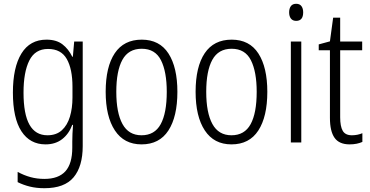

<svg xmlns="http://www.w3.org/2000/svg" viewBox="-20 -751 1949 1012"><path d="M225 -542Q277 -542 309 -517.5Q341 -493 361 -452H364L371 -532H416V19Q416 126 368 183.5Q320 241 214 241Q172 241 137.5 232.5Q103 224 73 209V155Q106 173 140.5 182.5Q175 192 214 192Q288 192 324.5 152Q361 112 361 27V-4Q361 -24 362 -46Q363 -68 365 -93H361Q343 -45 307.5 -17.5Q272 10 220 10Q138 10 93 -59Q48 -128 48 -263Q48 -396 93 -469Q138 -542 225 -542ZM233 -493Q165 -493 134.5 -432Q104 -371 104 -263Q104 -149 135.5 -93.5Q167 -38 230 -38Q277 -38 306 -64.5Q335 -91 348.5 -136Q362 -181 362 -237V-294Q362 -387 332 -440Q302 -493 233 -493Z M915 -267Q915 -136 867.5 -63Q820 10 726 10Q634 10 585.5 -63.5Q537 -137 537 -267Q537 -399 585 -470.5Q633 -542 727 -542Q821 -542 868 -469Q915 -396 915 -267ZM593 -267Q593 -157 625.5 -97.5Q658 -38 726 -38Q795 -38 827 -96.5Q859 -155 859 -267Q859 -373 828.5 -433.5Q798 -494 727 -494Q657 -494 625 -435.5Q593 -377 593 -267Z M1389 -267Q1389 -136 1341.5 -63Q1294 10 1200 10Q1108 10 1059.5 -63.5Q1011 -137 1011 -267Q1011 -399 1059 -470.5Q1107 -542 1201 -542Q1295 -542 1342 -469Q1389 -396 1389 -267ZM1067 -267Q1067 -157 1099.5 -97.5Q1132 -38 1200 -38Q1269 -38 1301 -96.5Q1333 -155 1333 -267Q1333 -373 1302.5 -433.5Q1272 -494 1201 -494Q1131 -494 1099 -435.5Q1067 -377 1067 -267Z M1541 -731Q1560 -731 1569 -718.5Q1578 -706 1578 -686Q1578 -641 1541 -641Q1523 -641 1513.5 -653Q1504 -665 1504 -686Q1504 -706 1513 -718.5Q1522 -731 1541 -731ZM1568 -532V0H1513V-532Z M1835 -38Q1850 -38 1864.5 -41Q1879 -44 1890 -49V-3Q1877 3 1860 6.5Q1843 10 1823 10Q1768 10 1743.5 -24.5Q1719 -59 1719 -130V-486H1660V-517L1719 -533L1736 -658H1773V-532H1889V-486H1773V-133Q1773 -85 1786.5 -61.5Q1800 -38 1835 -38Z"/></svg>

Font: Noto Sans Condensed Light
Style: Regular
Weight: 300
Width: 3
Designer: Monotype Design Team
Foundry: Monotype Imaging Inc.
Version: Version 2.013; ttfautohint (v1.8.4.7-5d5b)